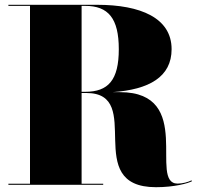

<svg xmlns="http://www.w3.org/2000/svg" viewBox="-20 -770 830 800"><path d="M15 -4.5V0H410V-4.5H320V-382.5H340C586 -382.5 317 10 630 10C706 10 764 -6 780 -15L778 -18.5C764 -11.5 741 -5 720 -5C597 -5 793 -386 480 -386H448C602 -396.5 695 -450 695 -565C695 -695 566 -750 385 -750H15V-745.5H105V-4.5ZM335 -745.5C431 -745.5 475 -694 475 -565C475 -436 431 -387.5 335 -387.5H320V-745.5Z"/></svg>

Font: Bodoni* 36pt Fatface
Style: Regular
Weight: 900
Version: Version 2.3